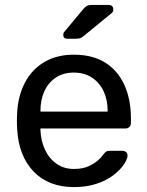

<svg xmlns="http://www.w3.org/2000/svg" viewBox="-20 -753 600 783"><path d="M282 10Q178 10 117 -53.5Q56 -117 50 -227Q49 -240 49 -260.5Q49 -281 50 -294Q54 -365 83 -418.5Q112 -472 162.5 -501Q213 -530 281 -530Q357 -530 408.5 -498Q460 -466 487 -407Q514 -348 514 -269V-252Q514 -241 507.5 -235Q501 -229 491 -229H145Q145 -228 145 -225Q145 -222 145 -220Q147 -179 163 -143.5Q179 -108 209.5 -86Q240 -64 281 -64Q317 -64 341 -75Q365 -86 380 -99.5Q395 -113 400 -121Q409 -133 414 -135.5Q419 -138 430 -138H479Q488 -138 494.5 -132.5Q501 -127 500 -117Q499 -102 484 -80.5Q469 -59 441.5 -38Q414 -17 373.5 -3.5Q333 10 282 10ZM145 -298H419V-301Q419 -346 402.5 -381Q386 -416 355 -436.5Q324 -457 281 -457Q238 -457 207.5 -436.5Q177 -416 161 -381Q145 -346 145 -301ZM254 -595Q238 -595 238 -611Q238 -619 243 -624L318 -714Q327 -725 334 -729Q341 -733 355 -733H423Q442 -733 442 -713Q442 -706 437 -701L321 -606Q313 -599 306 -597Q299 -595 288 -595Z"/></svg>

Font: DVN-Rubik
Style: Regular
Weight: 400
Designer: Hubert and Fischer
Foundry: Hubert & Fischer
Version: Version 2.102